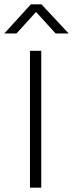

<svg xmlns="http://www.w3.org/2000/svg" viewBox="-58 -864 336 884"><path d="M132 -630V0H80V-630ZM84 -844H133L258 -710H198L108 -809L18 -710H-38Z"/></svg>

Font: Mukta Mahee ExtraLight
Style: Regular
Weight: 275
Designer: Shuchita Grover, Noopur Datye, Girish Dalvi, Yashodeep Gholap
Foundry: Ek Type
Version: Version 2.538;PS 1.000;hotconv 16.6.51;makeotf.lib2.5.65220;